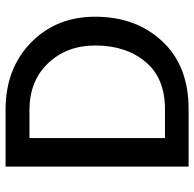

<svg xmlns="http://www.w3.org/2000/svg" viewBox="-24 -690 714 707"><g transform="rotate(-90 333.5 -337.0)"><path d="M285 0H73V-674H283Q433 -674 529 -581Q625 -488 625 -344Q625 -194 534.5 -97Q444 0 285 0ZM281 -586H178V-87H284Q399 -87 459 -159Q519 -231 519 -344Q519 -448 454 -517Q389 -586 281 -586Z"/></g></svg>

Font: Hind Madurai Medium
Style: Regular
Weight: 500
Designer: Jyotish Sonowal
Foundry: Indian Type Foundry
Version: Version 1.001;PS 1.0;hotconv 1.0.86;makeotf.lib2.5.63406; tt